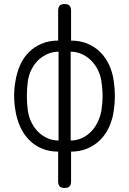

<svg xmlns="http://www.w3.org/2000/svg" viewBox="-20 -751 640 951"><path d="M332 148Q332 164 324.5 172Q317 180 300 180Q283 180 275.5 172Q268 164 268 148V0Q224 0 188 -15Q152 -30 125 -57Q98 -84 80.5 -122Q63 -160 56 -206Q50 -241 50 -276Q50 -311 56 -346Q63 -392 80 -429.5Q97 -467 124 -493.5Q151 -520 187.5 -535Q224 -550 268 -550V-698Q268 -715 275.5 -723Q283 -731 300 -731Q317 -731 324.5 -723Q332 -715 332 -698V-550Q376 -550 412.5 -535Q449 -520 476 -493.5Q503 -467 520.5 -429.5Q538 -392 544 -346Q549 -311 549 -276Q549 -241 544 -206Q538 -160 520.5 -122Q503 -84 475.5 -57Q448 -30 412 -15Q376 0 332 0ZM270 -55V-495Q243 -495 217.5 -484.5Q192 -474 171.5 -455Q151 -436 137 -409Q123 -382 118 -350Q113 -313 113 -276Q113 -239 118 -202Q123 -170 137 -142.5Q151 -115 171.5 -95.5Q192 -76 217.5 -65.5Q243 -55 270 -55ZM330 -495V-55Q357 -55 382 -65.5Q407 -76 427.5 -95.5Q448 -115 462 -142.5Q476 -170 482 -202Q488 -239 488 -276Q488 -313 482 -350Q477 -382 462.5 -409Q448 -436 427.5 -455Q407 -474 382 -484.5Q357 -495 330 -495Z"/></svg>

Font: Maple Mono ExtraLight
Style: Regular
Weight: 275
Monospace: yes
Designer: subframe7536
Version: Version 7.000